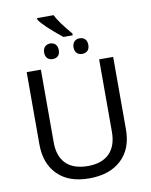

<svg xmlns="http://www.w3.org/2000/svg" viewBox="-108 -1115 948 1203"><g transform="rotate(-10 365.5 -513.0)"><path d="M414.1 -902.8C365.7 -959 333.5 -1003.4 317.9 -1036.1H212.9V-1025.9C231.4 -997.1 278.8 -952.1 355 -891.1H414.1ZM500 -814.9C500 -849.6 479.5 -865.2 452.6 -865.2C427.7 -865.2 405.8 -849.6 405.8 -814.9C405.8 -785.2 422.9 -766.1 452.6 -766.1C482.4 -766.1 500 -783.7 500 -814.9ZM312 -814.9C312 -849.6 291 -865.2 265.6 -865.2C240.7 -865.2 218.8 -849.6 218.8 -814.9C218.8 -785.2 235.8 -766.1 265.6 -766.1C291 -766.1 312 -780.3 312 -814.9ZM550.8 -713.9V-252C550.8 -132.8 484.9 -67.9 367.2 -67.9C242.2 -67.9 180.2 -134.3 180.2 -251V-713.9H89.8V-253.9C89.8 -172.4 113.8 -107.9 161.1 -61C208.5 -13.7 275.4 9.8 361.8 9.8C449.2 9.8 517.1 -13.7 566.4 -60.1C615.7 -106.4 640.1 -170.4 640.1 -252V-713.9Z"/></g></svg>

Font: Noto Reveo Sans
Style: Regular
Weight: 400
Designer: Monotype Design team
Foundry: Monotype Imaging Inc.
Version: Version 1.04